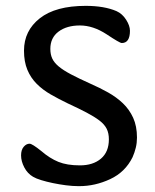

<svg xmlns="http://www.w3.org/2000/svg" viewBox="-20 -630 531 656"><path d="M248 6Q228 6 205 3Q182 0 160.5 -4.5Q139 -9 121 -14.5Q103 -20 93 -26Q74 -37 63 -58Q52 -79 52 -99Q52 -118 61 -128.5Q70 -139 81 -139Q90 -139 121 -114Q150 -89 179.5 -77Q209 -65 253 -65Q298 -65 325 -88Q352 -111 352 -154Q352 -175 344.5 -190Q337 -205 320 -218Q303 -231 276.5 -245Q250 -259 211 -277Q180 -292 153 -307.5Q126 -323 105.5 -343.5Q85 -364 73.5 -391.5Q62 -419 62 -457Q62 -525 116 -567.5Q170 -610 273 -610Q336 -610 378 -592Q398 -583 411 -562.5Q424 -542 424 -525Q424 -483 396 -483Q389 -483 344 -513Q298 -543 253 -543Q208 -543 180 -522Q152 -501 152 -463Q152 -444 158.5 -430Q165 -416 180.5 -403Q196 -390 222.5 -376Q249 -362 289 -344Q321 -330 349.5 -314Q378 -298 400 -277Q422 -256 435 -227.5Q448 -199 448 -160Q448 -142 444 -125.5Q440 -109 433 -93Q408 -42 356.5 -18Q305 6 251 6Z"/></svg>

Font: Stylish
Style: Regular
Weight: 400
Version: Version 1.64